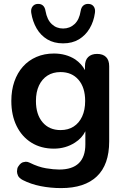

<svg xmlns="http://www.w3.org/2000/svg" viewBox="-20 -773 644 983"><path d="M290 -107Q329 -107 357 -125Q385 -143 400.5 -176.5Q416 -210 416 -256Q416 -325 382 -364.5Q348 -404 290 -404Q251 -404 223 -386Q195 -368 179.5 -335Q164 -302 164 -256Q164 -187 198 -147Q232 -107 290 -107ZM293 190Q239 190 188.5 180Q138 170 97 149Q78 139 72.5 127Q67 115 67 105Q67 101 68.5 91.5Q70 82 79.5 71Q89 60 98.5 57.5Q108 55 112 55Q122 55 132 60Q176 82 215.5 88.5Q255 95 283 95Q350 95 383.5 62.5Q417 30 417 -34V-101Q400 -66 364 -43Q316 -12 256 -12Q190 -12 141 -42.5Q92 -73 65 -128Q38 -183 38 -256Q38 -311 53.5 -355.5Q69 -400 97.5 -432Q126 -464 166.5 -481.5Q207 -499 256 -499Q318 -499 365 -469Q398 -446 415 -414V-434Q415 -465 431.5 -481Q448 -497 477 -497Q507 -497 523 -481Q539 -465 539 -434V-49Q539 70 476 130Q413 190 293 190ZM303 -551Q256 -551 222 -571.5Q188 -592 167.5 -627.5Q147 -663 140 -707Q137 -727 146.5 -739.5Q156 -752 172 -753Q189 -754 199.5 -745Q210 -736 213 -717Q221 -672 245 -649.5Q269 -627 303 -627Q337 -627 361.5 -649.5Q386 -672 393 -717Q396 -736 407 -745Q418 -754 434 -753Q451 -752 460 -739.5Q469 -727 466 -707Q460 -663 439 -627.5Q418 -592 384 -571.5Q350 -551 303 -551Z"/></svg>

Font: Nunito
Style: Bold
Weight: 700
Designer: Vernon Adams
Foundry: Vernon Adams
Version: Version 3.602